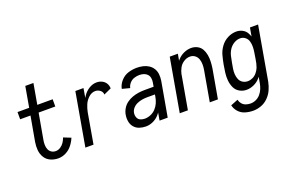

<svg xmlns="http://www.w3.org/2000/svg" viewBox="-112 -1160 2725 1797"><g transform="rotate(-20 1250.0 -261.0)"><path d="M286 8Q245 8 209 -8Q173 -24 152.5 -57Q132 -90 128.5 -130.5Q125 -171 132 -211L176 -458H73V-530H189L225 -735H306L270 -530H423V-458H257L211 -199Q207 -176 207.5 -152.5Q208 -129 216.5 -108.5Q225 -88 243.5 -76Q262 -64 286 -64Q310 -64 332.5 -78.5Q355 -93 369.5 -115Q384 -137 392 -161L465 -132Q450 -95 424 -62Q398 -29 361 -10.5Q324 8 286 8Z M556 0 649 -530H730L714 -437Q719 -446 725 -455Q748 -491 785 -514.5Q822 -538 863 -538Q890 -538 915 -526Q940 -514 954 -491Q968 -468 968 -440L893 -406Q893 -432 871.5 -449Q850 -466 823 -466Q786 -466 755.5 -437.5Q725 -409 711 -374Q697 -340 690 -305L637 0Z M1158 8Q1124 8 1093 -2.5Q1062 -13 1041.5 -37.5Q1021 -62 1015.5 -95Q1010 -128 1016 -161Q1021 -191 1038 -219.5Q1055 -248 1082 -267.5Q1109 -287 1139 -297.5Q1169 -308 1199.5 -312.5Q1230 -317 1261 -317H1351L1358 -358Q1362 -380 1358 -401.5Q1354 -423 1340 -438Q1326 -453 1305.5 -459.5Q1285 -466 1262 -466Q1236 -466 1210 -457.5Q1184 -449 1165 -427.5Q1146 -406 1141 -380L1064 -400Q1072 -442 1103.5 -477Q1135 -512 1177.5 -525Q1220 -538 1262 -538Q1294 -538 1324.5 -531Q1355 -524 1380 -507.5Q1405 -491 1420.5 -465.5Q1436 -440 1439 -408.5Q1442 -377 1437 -345L1376 0H1295L1308 -76Q1305 -71 1301 -66Q1275 -31 1236.5 -11.5Q1198 8 1158 8ZM1172 -64Q1201 -64 1230.5 -76Q1260 -88 1282 -111.5Q1304 -135 1316.5 -163.5Q1329 -192 1334 -222L1338 -245H1261Q1236 -245 1211 -241Q1186 -237 1161 -226.5Q1136 -216 1117.5 -195.5Q1099 -175 1095 -150Q1091 -127 1099 -105Q1107 -83 1127.5 -73.5Q1148 -64 1172 -64Z M1496 0 1589 -530H1670L1658 -464Q1663 -469 1667 -475Q1694 -505 1730 -521.5Q1766 -538 1804 -538Q1837 -538 1865.5 -523Q1894 -508 1909 -480.5Q1924 -453 1929.5 -421Q1935 -389 1933.5 -355.5Q1932 -322 1927 -289L1876 0H1795L1848 -301Q1853 -329 1853 -356.5Q1853 -384 1844.5 -409Q1836 -434 1815 -450Q1794 -466 1766 -466Q1733 -466 1702.5 -446Q1672 -426 1657 -395Q1642 -367 1636 -337L1635 -331V-329L1577 0Z M2152 213Q2111 213 2073 201.5Q2035 190 2009 161.5Q1983 133 1974 95L2047 66Q2052 89 2067 107Q2082 125 2104.5 133Q2127 141 2152 141Q2179 141 2205.5 129Q2232 117 2251 94.5Q2270 72 2280.5 46.5Q2291 21 2296 -6L2307 -68Q2303 -63 2298 -57Q2272 -26 2235 -9Q2198 8 2160 8Q2122 8 2090 -11Q2058 -30 2043 -63.5Q2028 -97 2024.5 -134.5Q2021 -172 2026 -211Q2031 -250 2038 -289Q2046 -332 2057.5 -375Q2069 -418 2097 -456.5Q2125 -495 2167 -516.5Q2209 -538 2253 -538Q2286 -538 2314.5 -523Q2343 -508 2358 -480Q2367 -464 2373 -445L2388 -530H2469L2375 6Q2367 46 2350 84Q2333 122 2302 153Q2271 184 2231.5 198.5Q2192 213 2152 213ZM2198 -64Q2223 -64 2247.5 -75.5Q2272 -87 2289.5 -108.5Q2307 -130 2317 -154Q2324 -174 2329 -194L2338 -243L2346 -294Q2351 -322 2351.5 -350.5Q2352 -379 2344.5 -405.5Q2337 -432 2315.5 -449Q2294 -466 2266 -466Q2234 -466 2204 -448Q2174 -430 2155.5 -401Q2137 -372 2130 -340.5Q2123 -309 2117 -277Q2112 -250 2107.5 -222.5Q2103 -195 2104.5 -168Q2106 -141 2116 -116.5Q2126 -92 2148.5 -78Q2171 -64 2198 -64Z"/></g></svg>

Font: Iosevka SS08
Style: Italic
Weight: 400
Italic angle: -10°
Monospace: yes
Designer: Belleve Invis
Foundry: Belleve Invis
Version: 2.1.0; ttfautohint (v1.8.2)